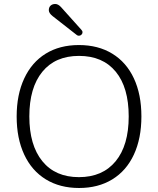

<svg xmlns="http://www.w3.org/2000/svg" viewBox="-20 -940 797 968"><path d="M563 -127Q628.9 -207 628.9 -353Q628.9 -499 563.5 -578.6Q498 -658.2 378.4 -658.2Q258.8 -658.2 193.4 -578.1Q127.9 -498 127.9 -353Q127.9 -208 193.4 -127.4Q258.8 -46.9 377.9 -46.9Q497.1 -46.9 563 -127ZM102.1 -160.6Q64 -242.2 64 -352.5Q64 -462.9 102.1 -544.4Q140.1 -626 210.4 -669.4Q280.8 -712.9 377.9 -712.9Q475.1 -712.9 546.1 -669.4Q617.2 -626 655 -544.9Q692.9 -463.9 692.9 -353Q692.9 -242.2 655 -160.6Q617.2 -79.1 546.1 -35.6Q475.1 7.8 378.7 7.8Q282.2 7.8 211.2 -35.6Q140.1 -79.1 102.1 -160.6ZM287.1 -904.8 390.1 -790Q396 -784.2 396 -777.1Q396 -770 390.4 -764.9Q384.8 -759.8 377.9 -759.8Q371.1 -759.8 366.2 -764.2L245.1 -858.9Q226.1 -874 226.1 -888.7Q226.1 -903.3 235.1 -911.6Q244.1 -919.9 258.5 -919.9Q272.9 -919.9 287.1 -904.8Z"/></svg>

Font: Nunito-Light
Style: Regular
Weight: 300
Designer: Vernon Adams
Foundry: newtypography
Version: Version 3.000